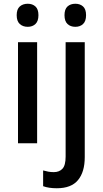

<svg xmlns="http://www.w3.org/2000/svg" viewBox="-20 -830 548 1024"><path d="M128 -810Q153 -810 169 -795.5Q185 -781 185 -749Q185 -717 169 -702Q153 -687 128 -687Q102 -687 85.5 -702Q69 -717 69 -749Q69 -781 85.5 -795.5Q102 -810 128 -810ZM178 -605V-66H76V-605ZM324 -749Q324 -781 340 -795.5Q356 -810 382 -810Q407 -810 423 -795.5Q439 -781 439 -749Q439 -717 423 -702Q407 -687 382 -687Q356 -687 340 -702Q324 -717 324 -749ZM283 174Q240 174 210 163V79Q224 83 237.5 85.5Q251 88 267 88Q296 88 313 70Q330 52 330 5V-605H432V8Q432 87 396 130.5Q360 174 283 174Z"/></svg>

Font: Noto Sans Malayalam UI SemiCondensed Medium
Style: Regular
Weight: 500
Width: 4
Designer: Jelle Bosma - Monotype Design Team
Foundry: Monotype Imaging Inc.
Version: Version 2.104; ttfautohint (v1.8.4.7-5d5b)